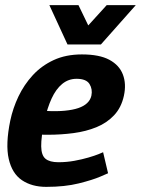

<svg xmlns="http://www.w3.org/2000/svg" viewBox="-20 -720 549 748"><path d="M381.7 -127 401 -45Q401 -45 371 -32Q341 -19 286.8 -5.5Q232.7 8 160 8L207.3 -88Q239.7 -88 269.7 -93.5Q299.7 -99 324.2 -106.2Q348.7 -113.3 364 -119.5Q379.3 -125.7 381.7 -127ZM20 -250H153.3Q140 -185.3 140.5 -150Q141 -114.7 157.5 -101.3Q174 -88 207.3 -88L160 8Q104 8 65.5 -18Q27 -44 14 -101Q1 -158 20 -250ZM299 -508Q367.3 -508 406.2 -487Q445 -466 458.8 -429.5Q472.7 -393 462.7 -347Q452.7 -301 424.5 -271Q396.3 -241 355.8 -224.5Q315.3 -208 266.7 -201.5Q218 -195 166 -195L89 -196L161.3 -287.7Q202 -285.7 232.8 -288.7Q263.7 -291.7 285.2 -299Q306.7 -306.3 319.5 -318.5Q332.3 -330.7 336 -347Q341.3 -372.3 328.7 -392.7Q316 -413 278.3 -413Q246.7 -413 222.3 -393Q198 -373 181.2 -336.5Q164.3 -300 153.3 -250H20Q30 -298 51.8 -344Q73.7 -390 107.7 -427Q141.7 -464 189.2 -486Q236.7 -508 299 -508ZM256.3 -546.7 395.7 -700H509L373 -546.7ZM359.7 -546.7H243L172.3 -700H285.7Z"/></svg>

Font: Epunda Slab Light
Style: Italic
Weight: 300
Italic angle: -12°
Designer: Simon Atzbach
Foundry: typofactur
Version: Version 1.102